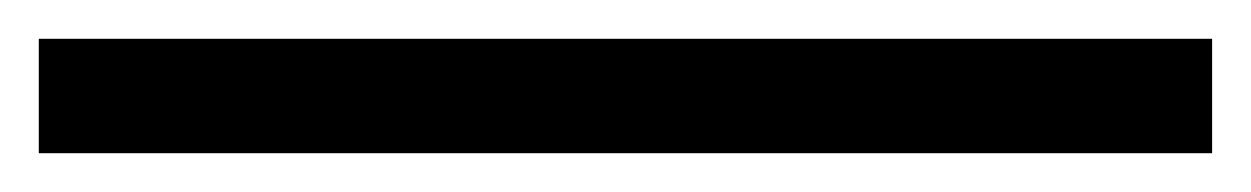

<svg xmlns="http://www.w3.org/2000/svg" viewBox="-26 -1 645 99"><path d="M-6 78V19H599V78Z"/></svg>

Font: Noto Serif TC ExtraLight
Style: Bold
Weight: 700
Version: Version 2.002-H1;hotconv 1.1.0;makeotfexe 2.6.0